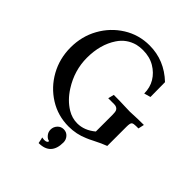

<svg xmlns="http://www.w3.org/2000/svg" viewBox="-219 -708 1010 1010"><g transform="rotate(45 286.0 -203.0)"><path d="M297.4 12.7Q217.8 12.7 152.3 -28.3Q86.9 -69.3 48.8 -137.9Q10.7 -206.5 10.7 -289.1Q10.7 -372.1 48.8 -440.4Q86.9 -508.8 152.3 -549.8Q217.8 -590.8 297.4 -590.8Q407.7 -590.8 491.2 -511.2L492.2 -401.9L456.1 -391.6Q456.1 -435.5 435.5 -470Q415 -504.4 377.7 -526.6Q340.3 -548.8 290 -548.8Q267.6 -548.8 246.1 -543.9Q188.5 -528.3 155.8 -479Q109.9 -410.2 109.9 -311.5Q109.9 -217.8 162.1 -135.7Q196.3 -81.5 244.6 -52.2Q279.3 -31.2 317.9 -31.2Q370.6 -31.2 417.5 -70.3V-196.3Q417.5 -217.3 412.6 -226.1Q404.3 -240.2 383.8 -240.2H339.8L348.1 -273.4Q393.1 -273.4 437.5 -271.5Q453.6 -270.5 471.2 -270.5Q483.4 -270.5 493.7 -271.5Q526.4 -273.4 571.8 -273.4L564.5 -240.2H546.9Q528.3 -240.2 521 -234.9Q513.7 -229.5 513.7 -202.1V-59.1Q485.4 -48.8 443.4 -27.3Q419.9 -15.1 406.2 -9.8Q355.5 12.7 297.4 12.7ZM247.6 185.5 245.1 173.3Q244.1 167 243.2 163.6L242.7 160.2L239.7 151.4L256.3 153.3Q279.3 153.3 279.3 139.2Q265.6 137.7 253.7 123.5Q241.7 109.4 241.7 90.8Q241.7 70.8 255.4 55.7Q269 40.5 290 40.5Q311 40.5 324.5 55.7Q337.9 70.8 337.9 90.8Q337.9 185.5 247.6 185.5Z"/></g></svg>

Font: Quaaykop
Style: Medium
Weight: 500
Designer: Tup Wanders
Foundry: Free font, DO NOT SELL
Version: Version 1.00;July 31, 2023;FontCreator 11.5.0.2430 64-bit